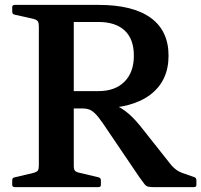

<svg xmlns="http://www.w3.org/2000/svg" viewBox="-20 -766 824 786"><path d="M282 -322V-393H383Q451 -393 489.5 -431.5Q528 -470 528 -538Q528 -606 490.5 -641Q453 -676 383 -676H282V-746H383Q524 -746 597 -693Q670 -640 670 -538Q670 -435 595.5 -378.5Q521 -322 383 -322ZM139 0V-746H282V0ZM607 0Q594 0 586 -2Q578 -4 571 -13Q564 -22 551 -40L402 -260Q383 -288 369.5 -301Q356 -314 344.5 -318Q333 -322 319 -322L384 -350Q420 -348 449 -336.5Q478 -325 506.5 -300.5Q535 -276 567 -234L682 -89Q693 -77 703 -70Q713 -63 726 -58L775 -41Q784 -38 784 -28V-9Q784 0 774 0ZM40 0Q30 0 30 -10V-29Q30 -38 40 -40L116 -58Q131 -62 135 -68Q139 -74 139 -88V-210H282V-89Q282 -73 286.5 -67.5Q291 -62 304 -59L384 -40Q393 -37 393 -28V-9Q393 0 383 0ZM30 -736Q30 -746 40 -746H282V-537H139V-659Q139 -672 135 -678.5Q131 -685 116 -689L40 -706Q30 -708 30 -718Z"/></svg>

Font: Hahmlet SemiBold
Style: Regular
Weight: 600
Version: Version 1.002